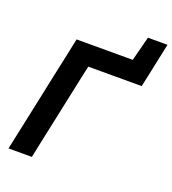

<svg xmlns="http://www.w3.org/2000/svg" viewBox="-152 -974 976 1089"><g transform="rotate(20 335.5 -430.0)"><path d="M24.5 0Q37 -58 48.5 -112Q60 -166 74.5 -234L125 -473.5Q140 -542 151.8 -597.5Q163.5 -653 176 -713H515L553 -860.5H671Q664 -827 657 -794.5L643 -728.5Q636 -694.5 628.5 -659.5Q620.5 -624.5 613.5 -590.5H291Q284 -558.5 276.8 -524.8Q269.5 -491 261.5 -453L215 -234Q200.5 -166 189 -112Q177.5 -58 165.5 0Z"/></g></svg>

Font: Heraclito SemiBold
Style: Italic
Weight: 600
Italic angle: -12°
Designer: Kostas Bartsokas (font) & Cristiano Sobral (main changes)
Foundry: Kostas Bartsokas (font) & Cristiano Sobral (main changes)
Version: Version 1.00;July 8, 2020;FontCreator 13.0.0.2655 64-bit